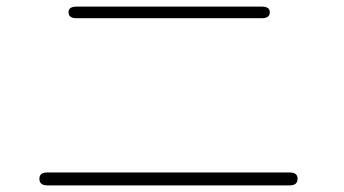

<svg xmlns="http://www.w3.org/2000/svg" viewBox="-20 -643 1040 580"><path d="M123 -83Q99 -83 99 -103Q99 -122 123 -122H855Q879 -122 879 -103Q879 -83 855 -83ZM211 -588Q187 -588 187 -606Q187 -623 211 -623H771Q795 -623 795 -606Q795 -588 771 -588Z"/></svg>

Font: Resource Han Rounded JP ExtraLight
Style: Regular
Weight: 250
Designer: Cyano Hao (round all glyphs); Ryoko NISHIZUKA 西塚涼子 (kana, bopomofo & ideographs); Paul D. Hunt (Latin, Greek & Cyrillic)
Foundry: Cyano Hao
Version: 0.990